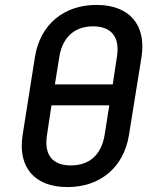

<svg xmlns="http://www.w3.org/2000/svg" viewBox="-20 -750 640 780"><path d="M254 10C387 10 483 -70 504 -202L555 -519C575 -650 505 -730 372 -730C239 -730 143 -650 122 -519L72 -202C51 -70 121 10 254 10ZM203 -407 221 -519C234 -599 283 -643 358 -643C433 -643 468 -599 455 -519L438 -407ZM268 -78C193 -78 158 -121 171 -202L189 -322H424L405 -202C392 -121 343 -78 268 -78Z"/></svg>

Font: JetBrains Mono Medium
Style: Italic
Weight: 436
Italic angle: -9°
Monospace: yes
Designer: Philipp Nurullin, Konstantin Bulenkov
Foundry: JetBrains
Version: Version 2.305